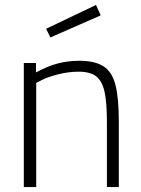

<svg xmlns="http://www.w3.org/2000/svg" viewBox="-20 -754 570 774"><path d="M76 0ZM76 -500H125V-462Q173 -488 214 -498.5Q255 -509 299 -509Q363 -509 397.5 -486.5Q432 -464 445.5 -411.5Q459 -359 459 -261V0H411V-260Q411 -341 401.5 -384Q392 -427 368 -446Q344 -465 297 -465Q256 -465 213 -454Q170 -443 148 -431L126 -420V0H76ZM166 -638 367 -734 386 -692 183 -603Z"/></svg>

Font: Cairo Light
Style: Regular
Weight: 300
Designer: Mohamed Gaber, the designers of Titillium
Foundry: Kief Type Foundry
Version: Version 2.009; ttfautohint (v1.5.33-1714) -l 8 -r 50 -G 200 